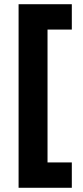

<svg xmlns="http://www.w3.org/2000/svg" viewBox="-20 -769 395 909"><path d="M320 -749H68V120H320V0H205V-629H320Z"/></svg>

Font: RazerF5
Style: Bold
Weight: 700
Foundry: Razer Inc.
Version: Version 1.000;PS 001.001;hotconv 1.0.56